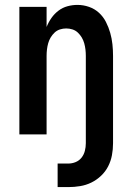

<svg xmlns="http://www.w3.org/2000/svg" viewBox="-20 -548 540 783"><path d="M215 215V119H258Q274 119 288.5 113Q303 107 312.5 95Q322 83 326 67.5Q330 52 330 36V-320Q330 -333 328.5 -346Q327 -359 323.5 -371.5Q320 -384 313.5 -395Q307 -406 297.5 -415Q288 -424 275.5 -428Q263 -432 250 -432Q237 -432 224.5 -428Q212 -424 202.5 -415Q193 -406 186.5 -395Q180 -384 176.5 -371.5Q173 -359 171.5 -346Q170 -333 170 -320V0H59V-520H170V-438Q178 -458 190 -475Q202 -492 218.5 -504.5Q235 -517 255 -522.5Q275 -528 296 -528Q320 -528 343 -520Q366 -512 383.5 -496Q401 -480 412 -458.5Q423 -437 429.5 -414Q436 -391 438.5 -367.5Q441 -344 441 -320V36Q441 61 436.5 85Q432 109 421 130.5Q410 152 392 169Q374 186 352.5 196.5Q331 207 307 211Q283 215 258 215Z"/></svg>

Font: Iosevka SS18
Style: Bold
Weight: 700
Monospace: yes
Designer: Belleve Invis
Foundry: Belleve Invis
Version: Version 25.1.1; ttfautohint (v1.8.4)